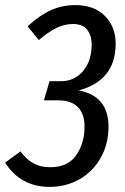

<svg xmlns="http://www.w3.org/2000/svg" viewBox="-35 -720 488 752"><path d="M418 -549Q418 -475 380.5 -429.5Q343 -384 273 -366Q390 -344 390 -224Q390 -156 359.5 -102Q329 -48 276.5 -18Q224 12 159 12Q46 12 -15 -83L45 -127Q69 -95 96.5 -80Q124 -65 162 -65Q230 -65 263 -111.5Q296 -158 296 -225Q296 -274 270 -300.5Q244 -327 193 -327H137L159 -402H204Q257 -402 290.5 -442Q324 -482 324 -545Q324 -582 306 -604Q288 -626 251 -626Q217 -626 185 -610Q153 -594 117 -563L73 -617Q120 -660 164 -680Q208 -700 260 -700Q334 -700 376 -657.5Q418 -615 418 -549Z"/></svg>

Font: Fira Sans Extra Condensed
Style: Italic
Weight: 400
Width: 3
Italic angle: -8°
Designer: Carrois Corporate & Edenspiekermann AG
Foundry: Carrois Corporate GbR & Edenspiekermann AG
Version: Version 4.203